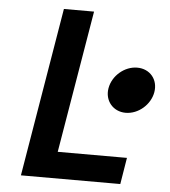

<svg xmlns="http://www.w3.org/2000/svg" viewBox="-51 -746 702 793"><g transform="rotate(5 300.0 -350.0)"><path d="M65 0H477L495 -110H208L307 -700H182ZM394 -390C385 -338 421 -295 473 -295C526 -295 575 -338 584 -390C593 -443 558 -485 505 -485C453 -485 403 -443 394 -390Z"/></g></svg>

Font: CommitMono
Style: Bold Italic
Weight: 700
Monospace: yes
Designer: Eigil Nikolajsen
Foundry: Eigil Nikolajsen
Version: Version 1.143